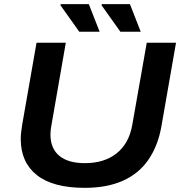

<svg xmlns="http://www.w3.org/2000/svg" viewBox="-20 -893 874 925"><path d="M388 12Q235 12 157.5 -49.5Q80 -111 80 -223Q80 -239 82 -257Q84 -275 87 -293L156 -687H297L228 -291Q226 -281 224.5 -268.5Q223 -256 223 -246Q223 -178 265.5 -142.5Q308 -107 389 -107Q482 -107 541.5 -154Q601 -201 617 -290L687 -687H828L757 -281Q740 -188 694 -122Q648 -56 571.5 -22Q495 12 388 12ZM362 -740 271 -868 273 -873H408L460 -740ZM560 -740 469 -868 471 -873H606L658 -740Z"/></svg>

Font: Archivo SemiExpanded SemiBold
Style: Italic
Weight: 600
Width: 6
Italic angle: -10°
Designer: Hector Gatti
Foundry: Omnibus-Type
Version: Version 2.001